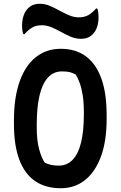

<svg xmlns="http://www.w3.org/2000/svg" viewBox="-20 -979 640 1019"><path d="M302 -720Q382 -720 436 -680Q490 -640 518 -562Q546 -484 546 -368V-348Q546 -231 516 -149Q486 -67 431.5 -23.5Q377 20 303 20Q221 20 165.5 -18.5Q110 -57 82 -133Q54 -209 54 -320V-340Q54 -461 84 -546Q114 -631 170 -675.5Q226 -720 302 -720ZM175 -303Q175 -233 188 -186Q201 -139 218 -115Q237 -107 253.5 -103.5Q270 -100 292 -100Q336 -100 366 -131.5Q396 -163 410.5 -223.5Q425 -284 425 -370V-386Q425 -435 419 -473Q413 -511 403 -538.5Q393 -566 381 -584Q362 -594 346.5 -597Q331 -600 308 -600Q264 -600 234 -567Q204 -534 189.5 -471Q175 -408 175 -319ZM398 -887Q427 -887 447.5 -898Q468 -909 490 -934H496Q500 -925 501.5 -912.5Q503 -900 503 -890Q503 -867 499.5 -851.5Q496 -836 491 -825Q481 -802 461 -787.5Q441 -773 409 -773Q382 -773 356 -784Q330 -795 305 -809Q280 -823 254 -834Q228 -845 202 -845Q173 -845 153 -834Q133 -823 110 -798H104Q100 -807 98.5 -819.5Q97 -832 97 -842Q97 -865 101 -881Q105 -897 109 -906Q120 -930 140 -944.5Q160 -959 191 -959Q219 -959 244.5 -948Q270 -937 295.5 -923Q321 -909 346.5 -898Q372 -887 398 -887Z"/></svg>

Font: Recursive Monospace Casual SemiBold
Style: Regular
Weight: 600
Version: Version 1.047